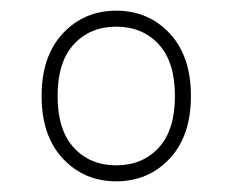

<svg xmlns="http://www.w3.org/2000/svg" viewBox="-20 -725 436 360"><path d="M198 -705Q258 -705 298 -662.5Q338 -620 338 -545Q338 -470 298 -427.5Q258 -385 198 -385Q138 -385 98 -427.5Q58 -470 58 -545Q58 -620 98 -662.5Q138 -705 198 -705ZM198 -415Q247 -415 277.5 -448Q308 -481 308 -545Q308 -609 277.5 -642Q247 -675 198 -675Q149 -675 118.5 -642Q88 -609 88 -545Q88 -481 118.5 -448Q149 -415 198 -415Z"/></svg>

Font: Nixie One
Style: Regular
Weight: 400
Designer: Jovanny Lemonad
Foundry: Jovanny Lemonad
Version: Version 1.000 2011 initial release